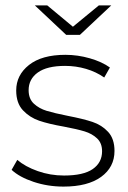

<svg xmlns="http://www.w3.org/2000/svg" viewBox="-20 -687 474 711"><path d="M23 -58 44 -95Q73 -70 119.5 -53.5Q166 -37 217 -37Q289 -37 323.5 -61Q358 -85 358 -127Q358 -157 339.5 -174.5Q321 -192 293 -200.5Q265 -209 217 -218Q160 -228 125 -240Q90 -252 65 -278.5Q40 -305 40 -352Q40 -409 87.5 -446.5Q135 -484 222 -484Q268 -484 313 -471Q358 -458 387 -437L366 -400Q336 -421 298.5 -432Q261 -443 221 -443Q154 -443 120 -418.5Q86 -394 86 -353Q86 -321 105.5 -303Q125 -285 153 -276.5Q181 -268 231 -258Q288 -247 322.5 -235.5Q357 -224 380.5 -198.5Q404 -173 404 -128Q404 -68 354.5 -32Q305 4 215 4Q157 4 104.5 -13.5Q52 -31 23 -58ZM392 -667 276 -558H225L109 -667H155L250 -588L346 -667Z"/></svg>

Font: Montserrat Ace
Style: Light
Weight: 300
Designer: Julieta Ulanovsky
Foundry: Julieta Ulanovsky
Version: Version 1